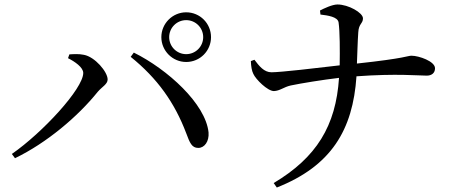

<svg xmlns="http://www.w3.org/2000/svg" viewBox="-20 -786 2040 858"><path d="M701 -620C701 -559 751 -509 812 -509C874 -509 923 -559 923 -620C923 -681 874 -731 812 -731C751 -731 701 -681 701 -620ZM736 -620C736 -662 770 -696 812 -696C854 -696 888 -662 888 -620C888 -578 854 -544 812 -544C770 -544 736 -578 736 -620ZM284 -526C314 -511 352 -485 352 -460C352 -390 170 -193 33 -98L47 -79C188 -147 328 -265 417 -376C437 -399 461 -410 461 -431C461 -465 404 -532 355 -541C332 -546 307 -544 290 -543ZM866 -125C894 -125 915 -154 912 -194C899 -322 729 -476 578 -551L564 -532C683 -436 760 -328 812 -191C828 -148 837 -125 866 -125Z M1101 -513C1102 -489 1105 -470 1112 -456C1123 -431 1176 -379 1204 -379C1231 -380 1248 -397 1279 -404C1327 -414 1419 -429 1495 -438C1481 -223 1394 -82 1203 32L1217 52C1460 -44 1557 -205 1573 -445C1752 -458 1851 -448 1887 -448C1907 -448 1924 -458 1924 -481C1924 -512 1852 -537 1819 -537C1800 -537 1797 -526 1575 -502C1577 -547 1578 -599 1581 -641C1583 -681 1602 -680 1602 -704C1602 -729 1537 -766 1488 -766C1465 -766 1427 -748 1410 -739L1412 -721C1445 -717 1489 -711 1493 -686C1499 -645 1499 -559 1498 -494C1397 -482 1234 -463 1193 -463C1160 -463 1138 -491 1117 -519Z"/></svg>

Font: Noto Serif CJK SC Medium
Style: Regular
Weight: 500
Designer: Ryoko NISHIZUKA 西塚涼子 (kana & ideographs); Frank Grießhammer (Latin, Greek & Cyrillic); Wenlong ZHANG 张文龙 (bopomofo); San
Foundry: Adobe
Version: Version 2.001;hotconv 1.1.0;makeotfexe 2.6.0